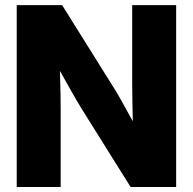

<svg xmlns="http://www.w3.org/2000/svg" viewBox="-20 -748 771 768"><path d="M46.9 0V-727.5H228.5L435.1 -397Q448.2 -376.5 469.2 -339.1Q490.2 -301.8 511.2 -262.7Q510.3 -305.7 509.5 -346.7Q508.8 -387.7 508.8 -412.1V-727.5H684.6V0H502.4L313 -302.7Q296.9 -328.1 272.5 -370.6Q248 -413.1 219.7 -464.4Q221.7 -411.1 222.2 -368.7Q222.7 -326.2 222.7 -303.2V0Z"/></svg>

Font: Inter Display ExtraBold
Style: Regular
Weight: 800
Designer: Rasmus Andersson
Foundry: rsms
Version: Version 4.000;git-a52131595